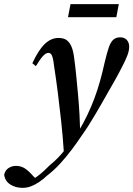

<svg xmlns="http://www.w3.org/2000/svg" viewBox="-144 -659 643 926"><path d="M-35 247Q-69 247 -94 231Q-119 215 -124 185Q-120 163 -103.5 152Q-87 141 -67 141Q-42 141 -23 154Q-4 167 15 189L35 209V217H7V210Q22 202 38 190Q54 178 69 164Q84 150 97 137Q139 103 171 61Q203 19 235 -26Q259 -66 278 -106Q297 -146 312 -186.5Q327 -227 339 -270Q351 -313 361 -359Q372 -405 381 -431Q390 -457 403 -468Q416 -479 436 -479Q456 -479 467.5 -466.5Q479 -454 479 -434Q479 -414 470 -391Q461 -368 449 -345Q433 -313 414.5 -279.5Q396 -246 372 -205Q359 -182 345.5 -158.5Q332 -135 317 -109.5Q302 -84 285 -57Q268 -30 248 -2Q228 28 202.5 62Q177 96 147 129Q117 162 83 188Q64 206 44.5 219Q25 232 5.5 239.5Q-14 247 -35 247ZM164 76Q159 -1 151 -74.5Q143 -148 134.5 -215Q126 -282 117 -339Q114 -367 110 -381Q106 -395 101 -399.5Q96 -404 90 -404Q77 -404 63 -388.5Q49 -373 29 -340L12 -354Q41 -417 71.5 -446.5Q102 -476 138 -476Q163 -476 177.5 -465.5Q192 -455 201 -433.5Q210 -412 214 -377Q219 -341 223.5 -295.5Q228 -250 232.5 -201Q237 -152 239.5 -105Q242 -58 243 -17H250ZM184 -576 196 -639H429L417 -576Z"/></svg>

Font: Source Serif 4 48pt SemiBold
Style: Italic
Weight: 600
Italic angle: -12°
Designer: Frank Grießhammer
Foundry: Adobe Systems Incorporated
Version: Version 4.004;hotconv 1.0.116;makeotfexe 2.5.65601